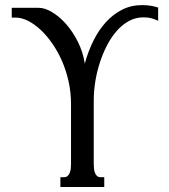

<svg xmlns="http://www.w3.org/2000/svg" viewBox="-20 -747 677 767"><path d="M263.7 -331.5Q263.7 -378.4 253.9 -422.1Q244.1 -465.8 227.3 -504.2Q210.4 -542.5 188.2 -574.2Q166 -606 141.4 -628.7Q116.7 -651.4 91.3 -664.1Q65.9 -676.8 42 -676.8H26.9V-715.8H134.8Q159.2 -715.8 188.5 -698.2Q217.8 -680.7 244.4 -650.4Q271 -620.1 291.3 -579.6Q311.5 -539.1 318.8 -493.2Q332 -541.5 353 -584Q374 -626.5 402.8 -658.2Q431.6 -689.9 467.8 -708.3Q503.9 -726.6 547.4 -726.6Q568.4 -726.6 584.5 -723.6Q600.6 -720.7 611.8 -716.8V-664.1Q604 -667.5 597.7 -669.9Q591.3 -672.4 584.7 -674.1Q578.1 -675.8 570.6 -676.8Q563 -677.7 552.7 -677.7Q522 -677.7 495.4 -663.3Q468.8 -648.9 446.8 -624Q424.8 -599.1 407.7 -566.2Q390.6 -533.2 378.7 -496.3Q366.7 -459.5 360.6 -420.9Q354.5 -382.3 354.5 -346.2V-91.3Q354.5 -82.5 355.5 -73.2Q356.4 -64 359.4 -56.4Q362.3 -48.8 367.7 -43.9Q373 -39.1 381.8 -39.1H396.5V0H221.2V-39.1H235.8Q244.6 -39.1 250 -43.9Q255.4 -48.8 258.5 -56.4Q261.7 -64 262.7 -73.2Q263.7 -82.5 263.7 -91.3Z"/></svg>

Font: Arian Grqi
Style: Regular
Weight: 400
Designer: Ruben Hakobyan (Tarumian)
Foundry: Ruben Hakobyan (Tarumian)
Version: Version 1.003